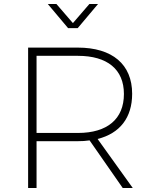

<svg xmlns="http://www.w3.org/2000/svg" viewBox="-20 -936 762 956"><path d="M367 -796 468 -916H425L343 -821L261 -916H218L319 -796ZM641 0 466 -244C577 -272 638 -350 638 -469C638 -615 540 -699 367 -699H120V0H162V-233H367C388 -233 407 -234 426 -237L591 0ZM162 -274V-658H368C514 -658 597 -591 597 -468C597 -343 514 -274 368 -274Z"/></svg>

Font: Montserrat ExtraLight
Style: Regular
Weight: 250
Designer: Julieta Ulanovsky
Foundry: Julieta Ulanovsky
Version: Version 4.000